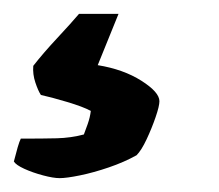

<svg xmlns="http://www.w3.org/2000/svg" viewBox="-103 -57 316 277"><path d="M-17 200Q-26 200 -41 196Q-56 192 -68 186.5Q-80 181 -83 176Q-80 164 -77.5 155.5Q-75 147 -73 143Q-41 143 -21 142.5Q-1 142 18 137Q20 132 23.5 122Q27 112 28 103Q17 97 -6.5 90Q-30 83 -44 80Q-48 74 -52 62Q-56 50 -55 38Q-41 20 -20.5 -2Q0 -24 11 -37H68L38 37Q75 43 101 59.5Q127 76 127 89Q127 96 121.5 112Q116 128 108.5 144Q101 160 94 167Q76 177 54 184.5Q32 192 12.5 196Q-7 200 -17 200Z"/></svg>

Font: Texturina Black
Style: Italic
Weight: 900
Italic angle: -11°
Designer: Guillermo Torres Carreño
Foundry: Omnibus-Type
Version: Version 1.002; ttfautohint (v1.8.3)